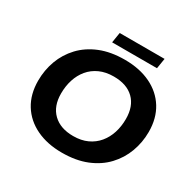

<svg xmlns="http://www.w3.org/2000/svg" viewBox="-158 -865 1037 1035"><g transform="rotate(30 361.0 -347.5)"><path d="M352.2 10Q261.4 10 192.7 -23Q123.9 -56 86 -117.4Q48.2 -178.7 48.2 -263Q48.2 -328.2 70 -387.9Q91.9 -447.5 135.7 -494.1Q179.5 -540.7 245 -567.4Q310.6 -594 397.8 -594Q489.7 -594 558.3 -561Q627 -528 665 -466.8Q703 -405.5 703 -321Q703 -255.8 680.9 -196.1Q658.9 -136.5 615 -89.9Q571.1 -43.3 505.4 -16.6Q439.8 10 352.2 10ZM360.5 -98.1Q410.2 -98.1 447.7 -115.4Q485.2 -132.7 510.5 -163.2Q535.8 -193.7 548.6 -233.6Q561.4 -273.6 561.4 -319.9Q561.4 -398.9 516.9 -442.4Q472.3 -485.9 391.1 -485.9Q341.4 -485.9 303.5 -468.6Q265.6 -451.3 240.3 -420.8Q215.1 -390.3 202.4 -350.4Q189.7 -310.4 189.7 -264.1Q189.7 -185.9 235 -142Q280.3 -98.1 360.5 -98.1ZM290.3 -640.8 300.6 -704.8H579.8L569.5 -640.8Z"/></g></svg>

Font: Rokkitt SemiBold
Style: Italic
Weight: 600
Italic angle: -9°
Designer: Vernon Adams
Foundry: Vernon Adams
Version: Version 3.103